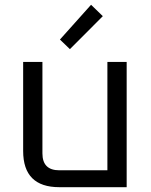

<svg xmlns="http://www.w3.org/2000/svg" viewBox="-20 -777 626 797"><path d="M76.1 -150.2V-519.9H156.1V-140.2Q156.1 -70.1 226.2 -70.1H425.8V-519.9H505.8V0H226.3Q76.1 0 76.1 -150.2ZM228.8 -612.8 358 -757.2 406.8 -709.9 270.2 -573Z"/></svg>

Font: Oxanium ExtraLight
Style: Regular
Weight: 200
Designer: Severin Meyer
Version: Version 2.000